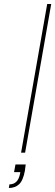

<svg xmlns="http://www.w3.org/2000/svg" viewBox="-20 -760 275 956"><path d="M235 -740 105 0H85L215 -740ZM108 59Q106 77 104 90Q95 139 75 157.5Q55 176 24 176L27 158Q70 158 80 104L81 97H50L57 59Z"/></svg>

Font: Fz Poppins Thin
Style: Italic
Weight: 100
Italic angle: -10°
Designer: Ninad Kale (Devanagari), Jonny Pinhorn (Latin)
Foundry: Indian Type Foundry
Version: Vit hóa bi Vntype.Com & FontZin.Com